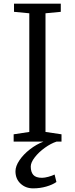

<svg xmlns="http://www.w3.org/2000/svg" viewBox="-20 -778 414 1055"><path d="M318 -40V0H291Q260 10 226.5 34Q193 58 171 86.5Q149 115 149 137Q149 167 163 183Q177 199 211 199Q225 199 245.5 193.5Q266 188 280 181L290 222Q269 237 234.5 247Q200 257 162 257Q121 257 93 231Q65 205 65 163Q65 135 87 102.5Q109 70 144.5 42.5Q180 15 219 0H55V-40L141 -53V-705L57 -713V-758H314V-713L230 -705V-53Z"/></svg>

Font: Grenzecho Serif
Style: Serif-Regular
Weight: 400
Designer: Dan Reynolds
Foundry: Dan Reynolds
Version: Version 1.001; ttfautohint (v1.1) -l 5 -r 5 -G 72 -x 0 -D la